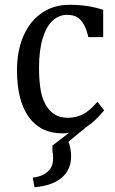

<svg xmlns="http://www.w3.org/2000/svg" viewBox="-20 -572 481 802"><path d="M411 -531V-417H349Q341 -452 328.5 -472.5Q316 -493 300 -501.5Q284 -510 260 -510Q226 -510 199.5 -485.5Q173 -461 158 -411Q143 -361 143 -289Q143 -243 148.5 -204.5Q154 -166 168.5 -138.5Q183 -111 206 -95.5Q229 -80 264 -80Q298 -80 327 -95Q356 -110 387 -147L415 -111Q401 -94 382.5 -75.5Q364 -57 340 -41L266 20Q271 32 274 48.5Q277 65 277 81Q277 137 237.5 170.5Q198 204 124 210L117 170Q149 166 168 153.5Q187 141 194.5 125.5Q202 110 202 87Q202 72 199 59V36L268 -17Q255 -15 241 -15Q149 -15 100 -83.5Q51 -152 51 -279Q51 -361 78.5 -423Q106 -485 155.5 -518.5Q205 -552 269 -552Q309 -552 343 -547Q377 -542 411 -531Z"/></svg>

Font: Myanglish
Style: Regular
Weight: 400
Designer: KyawKyaw ( MaYenGone)
Foundry: TattooFont3D
Version: Version 1.003 December 13, 2014